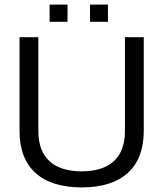

<svg xmlns="http://www.w3.org/2000/svg" viewBox="-20 -806 711 836"><path d="M196 -711H274V-786H196ZM372 -711H450V-786H372ZM336 -60C216 -60 147 -117 147 -235V-644H65V-236C65 -76 160 10 336 10C511 10 606 -76 606 -236V-644H524V-235C524 -117 455 -60 336 -60Z"/></svg>

Font: Kanit Light
Style: Regular
Weight: 300
Designer: Katatrad Team
Foundry: CadsonDemak
Version: Version 1.000;PS 001.000;hotconv 1.0.88;makeotf.lib2.5.64775